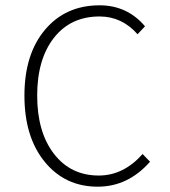

<svg xmlns="http://www.w3.org/2000/svg" viewBox="-20 -691 640 723"><path d="M348 12Q225 12 148.5 -81.5Q72 -175 72 -331Q72 -487 149.5 -579Q227 -671 355 -671Q459 -671 526 -592L498 -562Q439 -629 355 -629Q246 -629 183 -548.5Q120 -468 120 -331Q120 -194 183 -112Q246 -30 352 -30Q445 -30 517 -111L545 -82Q462 12 348 12Z"/></svg>

Font: TypoPRO Source Code Pro
Style: Regular
Weight: 300
Monospace: yes
Designer: Paul D. Hunt, Teo Tuominen
Foundry: Adobe Systems Incorporated
Version: Version 2.010;PS 1.0;hotconv 1.0.84;makeotf.lib2.5.63406